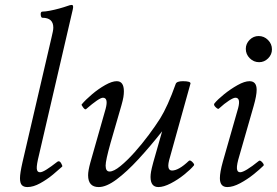

<svg xmlns="http://www.w3.org/2000/svg" viewBox="-20 -745 1122 778"><path d="M91 13Q76 13 68.5 5Q61 -3 61 -23Q61 -43 71 -87L189 -594Q192 -607 194 -616.5Q196 -626 196 -633Q196 -673 152 -673Q146 -673 145 -685.5Q144 -698 152 -698Q163 -698 181.5 -701.5Q200 -705 220 -710.5Q240 -716 254 -721Q264 -725 271 -725Q279 -725 275 -707L138 -117Q128 -77 129 -62Q130 -47 142 -47Q151 -47 168.5 -58Q186 -69 213 -90Q221 -95 227.5 -84Q234 -73 232 -70Q219 -58 195 -38Q171 -18 143 -2.5Q115 13 91 13Z M380 13Q337 13 337 -35Q337 -53 346 -86L408 -304Q420 -349 397 -349Q382 -349 329 -303Q325 -299 317 -309.5Q309 -320 311 -322Q327 -341 353 -363Q379 -385 406.5 -400.5Q434 -416 453 -416Q482 -416 482 -375Q482 -364 480 -351.5Q478 -339 472 -318L428 -166Q408 -95 408 -74Q408 -50 424 -50Q441 -50 468 -72Q495 -94 525 -127.5Q555 -161 582.5 -198Q610 -235 629 -265Q644 -289 660 -324.5Q676 -360 692 -405Q696 -416 721 -416Q752 -416 752 -407L669 -109Q660 -80 662.5 -67Q665 -54 677 -54Q704 -54 745 -93Q750 -98 759.5 -88.5Q769 -79 766 -75Q753 -59 727 -38Q701 -17 672 -2Q643 13 622 13Q590 13 590 -28Q590 -37 592 -49Q594 -61 601 -87L637 -213Q588 -151 541 -100Q494 -49 452.5 -18Q411 13 380 13Z M1030 -493Q1008 -493 992 -509Q976 -525 976 -547Q976 -568 991.5 -583.5Q1007 -599 1028 -599Q1050 -599 1066 -583Q1082 -567 1082 -545Q1082 -524 1066.5 -508.5Q1051 -493 1030 -493ZM901 13Q871 13 871 -23Q871 -47 883 -90L945 -307Q956 -349 934 -349Q926 -349 908 -337.5Q890 -326 867 -305Q864 -301 854 -310.5Q844 -320 849 -326Q862 -342 888 -363Q914 -384 942.5 -400Q971 -416 991 -416Q1020 -416 1020 -381Q1020 -358 1008 -316L950 -114Q939 -78 940 -62.5Q941 -47 953 -47Q972 -47 1029 -93Q1034 -97 1042.5 -87.5Q1051 -78 1048 -74Q1033 -59 1007.5 -38.5Q982 -18 953 -2.5Q924 13 901 13Z"/></svg>

Font: Junicode SmExp
Style: Italic
Weight: 400
Width: 6
Italic angle: -11°
Designer: Peter S. Baker
Version: Version 2.205; ttfautohint (v1.8.4)